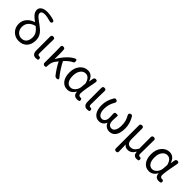

<svg xmlns="http://www.w3.org/2000/svg" viewBox="254 -2231 3852 3852"><g transform="rotate(45 2179.5 -305.0)"><path d="M301 13Q203 13 133 -52Q58 -123 58 -234Q58 -328 119 -396Q174 -459 268 -488Q196 -539 163 -577Q117 -630 117 -687Q117 -739 160 -772Q208 -809 296 -809Q381 -809 487 -778Q506 -772 515 -759.5Q524 -747 518 -729.5Q512 -712 495 -707Q479 -703 459 -709Q360 -739 294 -739Q249 -739 225 -722Q204 -706 204 -682Q204 -648 240 -612Q263 -589 330 -541Q354 -523 367 -514Q451 -453 488 -403Q540 -334 540 -245Q540 -129 477 -58Q412 13 301 13ZM303 -63Q375 -63 413 -112Q450 -160 450 -244Q450 -306 415 -358Q388 -398 331 -442Q246 -423 196 -368Q147 -314 147 -236Q147 -158 194 -109Q239 -63 303 -63Z M789 13Q734 13 709 -20Q686 -50 686 -113V-328V-497Q686 -543 732 -543Q779 -543 777.5 -496Q776 -449 774 -355Q771 -182 771 -106Q771 -63 809 -63Q810 -63 811 -63Q842 -69 849 -33Q856 0 832 8Q812 13 789 13Z M1321 -14Q1227 -132 1159 -267Q1131 -232 1108 -200Q1065 -142 1063 -28V-26Q1063 -14 1053.5 -7Q1044 0 1031 0Q1009 0 994 -11Q978 -22 978 -42V-197V-394Q978 -458 975 -492Q967 -543 1019 -543Q1058 -543 1063 -512Q1068 -477 1068 -416V-246H1072Q1133 -352 1205 -428Q1284 -512 1359 -544Q1380 -551 1390 -541Q1398 -533 1400 -508Q1402 -488 1397 -478Q1391 -465 1375 -459Q1301 -426 1215 -332Q1298 -171 1402 -44Q1419 -24 1413 -10.5Q1407 3 1379 6H1376Q1360 7 1344.5 1Q1329 -5 1321 -14Z M1678 13Q1583 13 1527 -58Q1468 -131 1468 -262Q1468 -396 1540 -479Q1608 -557 1706 -557Q1762 -557 1804 -525Q1852 -487 1874 -414H1877L1888 -478L1893 -504Q1901 -543 1940 -543Q1990 -543 1979 -491Q1922 -210 1922 -119Q1922 -92 1938 -77Q1952 -63 1976 -63Q1977 -63 1978 -63Q2013 -70 2021 -33Q2027 -1 2003 7Q1984 13 1957 13Q1906 13 1879 -14Q1849 -42 1850 -97H1846Q1784 13 1678 13ZM1696 -63Q1750 -63 1794.5 -113Q1839 -163 1845 -232L1849 -283L1853 -335Q1816 -480 1716 -480Q1653 -480 1610 -425Q1563 -365 1563 -263Q1563 -168 1598 -115.5Q1633 -63 1696 -63Z M2244 13Q2189 13 2164 -20Q2141 -50 2141 -113V-328V-497Q2141 -543 2187 -543Q2234 -543 2232.5 -496Q2231 -449 2229 -355Q2226 -182 2226 -106Q2226 -63 2264 -63Q2265 -63 2266 -63Q2297 -69 2304 -33Q2311 0 2287 8Q2267 13 2244 13Z M2577 13Q2493 13 2442 -54Q2388 -126 2388 -256Q2388 -391 2468 -524Q2488 -557 2526 -540Q2570 -519 2542 -475Q2475 -364 2475 -239Q2475 -156 2505 -109Q2534 -63 2581 -63Q2624 -63 2650 -93Q2680 -127 2680 -198Q2680 -247 2676 -292Q2670 -344 2717 -344H2720H2749Q2771 -344 2768 -319Q2762 -250 2762 -198Q2762 -63 2859 -63Q2907 -63 2934 -110Q2964 -160 2964 -254Q2964 -321 2950 -372Q2937 -421 2906 -475Q2892 -497 2896 -514.5Q2900 -532 2923 -542Q2959 -557 2980 -524Q3056 -398 3056 -259Q3056 -126 3006 -55Q2957 13 2871 13Q2822 13 2784 -11Q2743 -36 2723 -85H2719Q2699 -36 2661 -11Q2625 13 2577 13Z M3250 199Q3205 199 3205 153V-172V-498Q3205 -543 3251 -543Q3296 -543 3296 -498V-210Q3296 -137 3319 -102Q3344 -66 3396 -66Q3438 -66 3467 -85Q3505 -109 3540 -171V-497Q3540 -543 3586 -543Q3633 -543 3631 -496Q3630 -461 3629 -392Q3626 -193 3626 -106Q3626 -63 3666 -63Q3667 -63 3668 -63Q3682 -66 3692 -57.5Q3702 -49 3704 -33Q3709 0 3687 9Q3663 13 3646 13Q3600 13 3576.5 -12Q3553 -37 3548 -92H3546Q3487 11 3394 11Q3358 11 3335 1Q3307 -11 3289 -41Q3290 80 3294 152Q3297 199 3250 199Z M3995 13Q3900 13 3844 -58Q3785 -131 3785 -262Q3785 -396 3857 -479Q3925 -557 4023 -557Q4079 -557 4121 -525Q4169 -487 4191 -414H4194L4205 -478L4210 -504Q4218 -543 4257 -543Q4307 -543 4296 -491Q4239 -210 4239 -119Q4239 -92 4255 -77Q4269 -63 4293 -63Q4294 -63 4295 -63Q4330 -70 4338 -33Q4344 -1 4320 7Q4301 13 4274 13Q4223 13 4196 -14Q4166 -42 4167 -97H4163Q4101 13 3995 13ZM4013 -63Q4067 -63 4111.5 -113Q4156 -163 4162 -232L4166 -283L4170 -335Q4133 -480 4033 -480Q3970 -480 3927 -425Q3880 -365 3880 -263Q3880 -168 3915 -115.5Q3950 -63 4013 -63Z"/></g></svg>

Font: GenSenRounded JP R
Style: Regular
Weight: 400
Version: Version 1.501;PS 1;hotconv 16.6.51;makeotf.lib2.5.65220